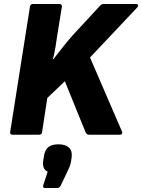

<svg xmlns="http://www.w3.org/2000/svg" viewBox="-20 -675 712 962"><path d="M44 0Q29 0 31 -14L130 -641Q132 -655 144 -655H277Q292 -655 290 -641L267 -499Q263 -469 258 -439Q253 -409 245 -379H248Q271 -409 296 -440.5Q321 -472 345 -499L481 -646Q488 -655 499 -655H661Q669 -655 671.5 -650Q674 -645 667 -637L431 -387L592 -14Q594 -9 591 -4.5Q588 0 581 0H425Q414 0 408 -14L305 -268L217 -184L191 -14Q189 0 177 0ZM207 267Q192 267 197 252L219 185Q204 179 198.5 163.5Q193 148 197 127L200 108Q205 75 223 61.5Q241 48 273 48Q308 48 325.5 64.5Q343 81 339 113L336 133Q334 147 329.5 158.5Q325 170 317 186L285 253Q278 267 268 267Z"/></svg>

Font: Sofia Sans Black
Style: Italic
Weight: 900
Italic angle: -9°
Version: Version 4.100-B